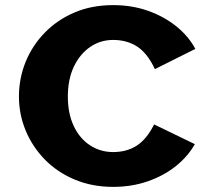

<svg xmlns="http://www.w3.org/2000/svg" viewBox="-20 -725 798 750"><path d="M422 5Q340 5 272 -23.5Q204 -52 155.5 -101.5Q107 -151 80.5 -214.5Q54 -278 54 -348Q54 -419 80 -483Q106 -547 154.5 -597Q203 -647 270.5 -676Q338 -705 422 -705Q496 -705 559 -682.5Q622 -660 669.5 -621.5Q717 -583 743 -534L585 -455Q556 -517 516 -543Q476 -569 422 -569Q372 -569 332 -541.5Q292 -514 268.5 -464.5Q245 -415 245 -348Q245 -282 268 -233Q291 -184 331.5 -157.5Q372 -131 422 -131Q475 -131 514 -156Q553 -181 582 -239L741 -162Q715 -115 668 -77Q621 -39 558 -17Q495 5 422 5Z"/></svg>

Font: Panamera Black
Style: Regular
Weight: 900
Designer: Bastien Sozeau
Foundry: NBR — Bastien Sozeau
Version: Version 3.002; ttfautohint (v1.8.4.7-5d5b);gftools[0.9.33]